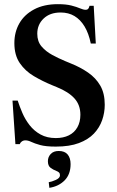

<svg xmlns="http://www.w3.org/2000/svg" viewBox="-20 -692 563 922"><path d="M248 12Q200 12 173 4.5Q146 -3 130.5 -10.5Q115 -18 102 -18Q92 -18 84.5 -12.5Q77 -7 75 0H54L40 -209H65Q74 -181 87.5 -149.5Q101 -118 122.5 -90.5Q144 -63 175 -46Q206 -29 248 -29Q284 -29 310.5 -42Q337 -55 351.5 -80.5Q366 -106 366 -141Q366 -188 337.5 -219.5Q309 -251 252 -274L230 -283Q184 -302 142.5 -326.5Q101 -351 75 -389Q49 -427 49 -485Q49 -538 73 -580Q97 -622 144 -647Q191 -672 258 -672Q297 -672 322.5 -665.5Q348 -659 364 -652Q380 -645 392 -645Q399 -645 403 -649Q407 -653 410 -664H430L440 -483H416Q406 -532 386 -565Q366 -598 337.5 -615Q309 -632 271 -632Q220 -632 189.5 -603Q159 -574 159 -530Q159 -493 179.5 -469Q200 -445 230.5 -428.5Q261 -412 292 -399L321 -387Q366 -369 403 -343.5Q440 -318 461.5 -281Q483 -244 483 -189Q483 -151 470.5 -115Q458 -79 431 -50.5Q404 -22 359 -5Q314 12 248 12ZM217 210 214 183Q228 181 248 172Q268 163 268 150Q268 141 263.5 136.5Q259 132 251 129Q235 123 222.5 113.5Q210 104 210 82Q210 62 223.5 47.5Q237 33 262 33Q291 33 305 50Q319 67 319 96Q319 145 290.5 174Q262 203 217 210Z"/></svg>

Font: Frank Ruhl Libre Medium
Style: Regular
Weight: 500
Designer: Yanek Iontef
Foundry: Fontef
Version: Version 6.004